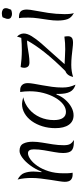

<svg xmlns="http://www.w3.org/2000/svg" viewBox="605 -1415 843 2093"><g transform="rotate(-90 1026.5 -368.5)"><path d="M202 -337Q229 -405 269.5 -459.5Q310 -514 352.5 -545.5Q395 -577 428 -577Q486 -577 507 -537Q528 -497 528 -434Q528 -387 518.5 -330.5Q509 -274 499.5 -214Q490 -154 490 -94Q490 -46 504.5 -23.5Q519 -1 547 16Q538 16 530.5 15.5Q523 15 520 15Q459 15 432 -9.5Q405 -34 405 -102Q405 -142 415 -196.5Q425 -251 435 -310Q445 -369 445 -421Q445 -485 403 -485Q374 -485 336.5 -458.5Q299 -432 264 -381.5Q229 -331 206.5 -260Q184 -189 184 -100Q184 -78 184.5 -52.5Q185 -27 190 2Q184 1 179.5 1.5Q175 2 171 2Q133 2 112 -18Q91 -38 91 -84Q91 -105 97.5 -145.5Q104 -186 112 -237.5Q120 -289 126.5 -343.5Q133 -398 133 -447Q133 -486 129 -524Q125 -562 116 -598Q172 -568 187.5 -524Q203 -480 203 -427Q203 -407 201 -384Q199 -361 196 -338Z M1043 -175Q1024 -122 987 -79.5Q950 -37 905.5 -12.5Q861 12 816 12Q749 12 712.5 -40Q676 -92 676 -187Q676 -262 696.5 -328Q717 -394 753 -444Q789 -494 837.5 -522Q886 -550 941 -550Q955 -550 971.5 -546.5Q988 -543 1013 -537Q939 -520 882.5 -472Q826 -424 795 -354Q764 -284 764 -202Q764 -138 787 -104.5Q810 -71 853 -71Q897 -71 937.5 -103Q978 -135 1009.5 -190.5Q1041 -246 1059.5 -317Q1078 -388 1078 -466Q1078 -492 1076 -520Q1074 -548 1070 -570Q1077 -569 1082 -569.5Q1087 -570 1091 -570Q1127 -570 1147 -548.5Q1167 -527 1167 -488Q1167 -462 1160 -421Q1153 -380 1143.5 -329Q1134 -278 1126.5 -222Q1119 -166 1119 -111Q1119 -68 1126 -37Q1133 -6 1150 33Q1095 17 1072 -27Q1049 -71 1049 -154Q1049 -166 1050 -173Z M1342 -565Q1386 -559 1432 -555.5Q1478 -552 1524 -552Q1557 -552 1590.5 -553.5Q1624 -555 1660 -558Q1669 -583 1673 -604Q1686 -595 1697 -574.5Q1708 -554 1708 -531Q1708 -493 1679 -445.5Q1650 -398 1601.5 -341.5Q1553 -285 1494 -221Q1435 -157 1374 -86Q1414 -85 1453.5 -82Q1493 -79 1535 -79Q1569 -79 1604 -81Q1639 -83 1674 -88Q1676 -79 1677 -68Q1678 -57 1678 -48Q1678 -23 1663 -8.5Q1648 6 1607 6Q1584 6 1544.5 1Q1505 -4 1458 -8.5Q1411 -13 1366 -13Q1295 -13 1234 7Q1249 -60 1298 -77Q1419 -198 1503.5 -305Q1588 -412 1632 -496L1630 -495Q1599 -495 1558.5 -488.5Q1518 -482 1475 -475.5Q1432 -469 1393 -469Q1360 -469 1347 -485.5Q1334 -502 1334 -527Q1334 -544 1342 -565Z M1919 -88Q1919 -52 1922 -25.5Q1925 1 1931 15Q1880 -11 1864.5 -53.5Q1849 -96 1849 -164Q1849 -208 1857 -262Q1865 -316 1873 -372Q1881 -428 1881 -476Q1881 -503 1880.5 -530Q1880 -557 1875 -583H1890Q1931 -583 1950 -563Q1969 -543 1969 -497Q1969 -468 1957 -407Q1945 -346 1932.5 -264Q1920 -182 1919 -88ZM1967 -669Q1944 -659 1921 -659Q1903 -659 1885 -669Q1867 -679 1867 -704Q1867 -718 1873 -732Q1879 -746 1884 -761Q1894 -766 1906.5 -768Q1919 -770 1930 -770Q1948 -770 1966 -760.5Q1984 -751 1984 -725Q1984 -712 1978 -698Q1972 -684 1967 -669Z"/></g></svg>

Font: Merienda Light
Style: Regular
Weight: 300
Designer: Eduardo Rodriguez Tunni
Foundry: Eduardo Rodriguez Tunni
Version: Version 2.001; ttfautohint (v1.8.4.7-5d5b)